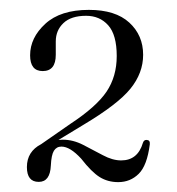

<svg xmlns="http://www.w3.org/2000/svg" viewBox="-20 -729 358 389"><path d="M34.5 -390.5Q34.5 -422 63.5 -437L122.5 -478Q175 -512.5 195.8 -543.2Q216.5 -574 216.5 -615.5Q216.5 -658.5 199.2 -677.8Q182 -697 154.5 -697Q124 -697 108.5 -682.2Q93 -667.5 93 -645V-618Q93 -585 66.5 -585Q41 -585 41 -617Q41 -652.5 71.8 -680.8Q102.5 -709 160 -709Q214 -709 242 -683.2Q270 -657.5 270 -618Q270 -581 244.2 -549.2Q218.5 -517.5 148 -475.5L98.5 -445.5Q102.5 -446 107 -446Q128 -446 148.5 -435.5Q169 -425 188.5 -414.5Q208 -404 225.5 -404Q259 -404 269.5 -439.5Q271.5 -446 277.5 -445.5Q284.5 -445 283.5 -436.5Q278 -393.5 261 -376.8Q244 -360 219.5 -360Q198.5 -360 182 -370.2Q165.5 -380.5 144.5 -407.5Q122 -432 104.5 -432Q94.5 -432 89.2 -423.5Q84 -415 83 -393.5Q81.5 -360.5 58.5 -360.5Q34.5 -360.5 34.5 -390.5Z"/></svg>

Font: Fraunces 72pt S000 Light
Style: Regular
Weight: 300
Version: Version 1.000; ttfautohint (v1.8.3)